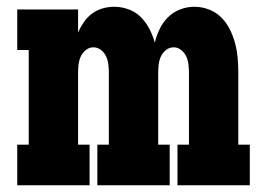

<svg xmlns="http://www.w3.org/2000/svg" viewBox="-20 -548 790 568"><path d="M31 0V-120H65V-400H31V-520H211V-452Q218 -468 228 -482.5Q238 -497 252 -507.5Q266 -518 283 -523Q300 -528 318 -528Q339 -528 360 -520.5Q381 -513 396.5 -497.5Q412 -482 422 -462.5Q432 -443 438 -422Q443 -443 452.5 -462.5Q462 -482 477 -497Q492 -512 512.5 -520Q533 -528 555 -528Q577 -528 598 -520Q619 -512 634.5 -496.5Q650 -481 660 -461Q670 -441 675.5 -420Q681 -399 683 -377Q685 -355 685 -333V-120H719V0H505V-120H539V-333Q539 -345 537.5 -357.5Q536 -370 531 -381Q526 -392 516 -400Q506 -408 494 -408Q481 -408 471 -400Q461 -392 456 -381Q451 -370 449.5 -357.5Q448 -345 448 -333V-120H482V0H268V-120H302V-333Q302 -345 300.5 -357.5Q299 -370 294 -381Q289 -392 279 -400Q269 -408 256 -408Q244 -408 234 -400Q224 -392 219 -381Q214 -370 212.5 -357.5Q211 -345 211 -333V-120H245V0Z"/></svg>

Font: Iosevka Etoile Heavy
Style: Regular
Weight: 900
Designer: Belleve Invis
Foundry: Belleve Invis
Version: Version 22.1.2; ttfautohint (v1.8.4)